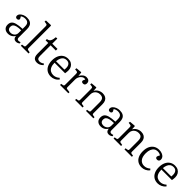

<svg xmlns="http://www.w3.org/2000/svg" viewBox="419 -2426 4099 4099"><g transform="rotate(45 2468.5 -376.0)"><path d="M197 14Q133 14 94.5 -21Q56 -56 56 -119Q56 -174 83 -208Q110 -242 174 -259.5Q238 -277 347 -282V-359Q347 -401 334 -427Q321 -453 295.5 -465Q270 -477 233 -477Q202 -477 174 -467.5Q146 -458 131 -443Q142 -427 148 -416Q154 -405 156.5 -398Q159 -391 159 -385Q159 -368 145 -356.5Q131 -345 110 -345Q88 -345 74.5 -357.5Q61 -370 61 -394Q61 -430 87.5 -458Q114 -486 155.5 -503Q197 -520 243 -520Q305 -520 343.5 -500Q382 -480 400 -441Q418 -402 418 -346V-93Q418 -66 430 -52.5Q442 -39 466 -39Q477 -39 489.5 -42Q502 -45 516 -50L526 -21Q509 -5 485.5 4.5Q462 14 439 14Q402 14 379.5 -8Q357 -30 353 -75Q335 -45 311.5 -25.5Q288 -6 259.5 4Q231 14 197 14ZM222 -40Q255 -40 283.5 -54.5Q312 -69 329.5 -94.5Q347 -120 347 -154V-239Q270 -238 222 -226.5Q174 -215 151.5 -191Q129 -167 129 -129Q129 -84 154.5 -62Q180 -40 222 -40Z M575 0V-35L627 -43Q644 -46 650 -55.5Q656 -65 656 -93V-659Q656 -691 649 -702Q642 -713 618 -716L568 -724L573 -761L716 -766L727 -756V-89Q727 -68 732 -57.5Q737 -47 755 -44L808 -34V0Z M1071 14Q1027 14 999.5 -2.5Q972 -19 959.5 -52Q947 -85 947 -134V-456H867V-495Q899 -497 921.5 -512.5Q944 -528 957 -563Q970 -598 974 -656L1008 -661L1018 -656V-506H1176V-456H1018V-134Q1018 -84 1037.5 -64Q1057 -44 1093 -44Q1119 -44 1143 -53Q1167 -62 1192 -81L1212 -52Q1179 -18 1144 -2Q1109 14 1071 14Z M1490 14Q1421 14 1370.5 -17.5Q1320 -49 1292.5 -108.5Q1265 -168 1265 -250Q1265 -331 1292 -391.5Q1319 -452 1369.5 -486Q1420 -520 1489 -520Q1545 -520 1584.5 -497.5Q1624 -475 1645.5 -435.5Q1667 -396 1667 -344Q1667 -324 1664.5 -301Q1662 -278 1658 -253H1340Q1341 -182 1361.5 -135.5Q1382 -89 1419.5 -67Q1457 -45 1506 -45Q1544 -45 1580 -60Q1616 -75 1646 -103L1672 -76Q1638 -32 1589.5 -9Q1541 14 1490 14ZM1340 -298H1593Q1595 -311 1595.5 -323Q1596 -335 1596 -350Q1596 -409 1568 -442.5Q1540 -476 1485 -476Q1442 -476 1412 -456Q1382 -436 1363.5 -396Q1345 -356 1340 -298Z M1759 0V-34L1807 -43Q1823 -46 1828 -55Q1833 -64 1833 -90V-396Q1833 -431 1827 -443Q1821 -455 1799 -458L1750 -464L1755 -501L1881 -512L1892 -506L1899 -417H1901Q1929 -466 1965 -492.5Q2001 -519 2046 -519Q2090 -519 2116 -496Q2142 -473 2142 -433Q2142 -410 2135 -395.5Q2128 -381 2115 -374Q2102 -367 2083 -367Q2061 -367 2048 -376.5Q2035 -386 2035 -404Q2035 -412 2037.5 -420Q2040 -428 2045 -438.5Q2050 -449 2058 -462Q2031 -474 2004.5 -465.5Q1978 -457 1955 -434.5Q1932 -412 1918 -380.5Q1904 -349 1904 -314V-88Q1904 -65 1909 -56Q1914 -47 1930 -45L2010 -34V0Z M2213 0V-34L2261 -42Q2276 -45 2281.5 -54.5Q2287 -64 2287 -90V-396Q2287 -432 2281 -443.5Q2275 -455 2253 -458L2204 -465L2209 -501L2337 -512L2348 -506L2353 -419H2355Q2381 -467 2429 -493.5Q2477 -520 2530 -520Q2581 -520 2617 -500.5Q2653 -481 2671.5 -443.5Q2690 -406 2690 -350V-83Q2690 -61 2696 -52.5Q2702 -44 2721 -41L2766 -34V0H2542V-33L2589 -41Q2607 -44 2613 -52Q2619 -60 2619 -83V-332Q2619 -379 2608 -408Q2597 -437 2573 -450.5Q2549 -464 2509 -464Q2465 -464 2431 -445Q2397 -426 2377.5 -393Q2358 -360 2358 -316V-87Q2358 -65 2363 -55.5Q2368 -46 2383 -43L2439 -33V0Z M2998 14Q2934 14 2895.5 -21Q2857 -56 2857 -119Q2857 -174 2884 -208Q2911 -242 2975 -259.5Q3039 -277 3148 -282V-359Q3148 -401 3135 -427Q3122 -453 3096.5 -465Q3071 -477 3034 -477Q3003 -477 2975 -467.5Q2947 -458 2932 -443Q2943 -427 2949 -416Q2955 -405 2957.5 -398Q2960 -391 2960 -385Q2960 -368 2946 -356.5Q2932 -345 2911 -345Q2889 -345 2875.5 -357.5Q2862 -370 2862 -394Q2862 -430 2888.5 -458Q2915 -486 2956.5 -503Q2998 -520 3044 -520Q3106 -520 3144.5 -500Q3183 -480 3201 -441Q3219 -402 3219 -346V-93Q3219 -66 3231 -52.5Q3243 -39 3267 -39Q3278 -39 3290.5 -42Q3303 -45 3317 -50L3327 -21Q3310 -5 3286.5 4.5Q3263 14 3240 14Q3203 14 3180.5 -8Q3158 -30 3154 -75Q3136 -45 3112.5 -25.5Q3089 -6 3060.5 4Q3032 14 2998 14ZM3023 -40Q3056 -40 3084.5 -54.5Q3113 -69 3130.5 -94.5Q3148 -120 3148 -154V-239Q3071 -238 3023 -226.5Q2975 -215 2952.5 -191Q2930 -167 2930 -129Q2930 -84 2955.5 -62Q2981 -40 3023 -40Z M3375 0V-34L3423 -42Q3438 -45 3443.5 -54.5Q3449 -64 3449 -90V-396Q3449 -432 3443 -443.5Q3437 -455 3415 -458L3366 -465L3371 -501L3499 -512L3510 -506L3515 -419H3517Q3543 -467 3591 -493.5Q3639 -520 3692 -520Q3743 -520 3779 -500.5Q3815 -481 3833.5 -443.5Q3852 -406 3852 -350V-83Q3852 -61 3858 -52.5Q3864 -44 3883 -41L3928 -34V0H3704V-33L3751 -41Q3769 -44 3775 -52Q3781 -60 3781 -83V-332Q3781 -379 3770 -408Q3759 -437 3735 -450.5Q3711 -464 3671 -464Q3627 -464 3593 -445Q3559 -426 3539.5 -393Q3520 -360 3520 -316V-87Q3520 -65 3525 -55.5Q3530 -46 3545 -43L3601 -33V0Z M4231 14Q4162 14 4112 -17Q4062 -48 4035 -107Q4008 -166 4008 -248Q4008 -334 4036.5 -394.5Q4065 -455 4116.5 -487Q4168 -519 4236 -519Q4286 -519 4325 -503.5Q4364 -488 4386.5 -461Q4409 -434 4409 -398Q4409 -377 4401.5 -363.5Q4394 -350 4380.5 -343Q4367 -336 4351 -336Q4326 -336 4313.5 -348Q4301 -360 4301 -378Q4301 -390 4308 -404.5Q4315 -419 4330 -443Q4312 -459 4288.5 -466Q4265 -473 4233 -473Q4190 -473 4156 -449Q4122 -425 4102.5 -378.5Q4083 -332 4083 -263Q4083 -154 4128.5 -100Q4174 -46 4247 -46Q4288 -46 4322 -61Q4356 -76 4384 -101L4410 -73Q4376 -30 4329 -8Q4282 14 4231 14Z M4716 14Q4647 14 4596.5 -17.5Q4546 -49 4518.5 -108.5Q4491 -168 4491 -250Q4491 -331 4518 -391.5Q4545 -452 4595.5 -486Q4646 -520 4715 -520Q4771 -520 4810.5 -497.5Q4850 -475 4871.5 -435.5Q4893 -396 4893 -344Q4893 -324 4890.5 -301Q4888 -278 4884 -253H4566Q4567 -182 4587.5 -135.5Q4608 -89 4645.5 -67Q4683 -45 4732 -45Q4770 -45 4806 -60Q4842 -75 4872 -103L4898 -76Q4864 -32 4815.5 -9Q4767 14 4716 14ZM4566 -298H4819Q4821 -311 4821.5 -323Q4822 -335 4822 -350Q4822 -409 4794 -442.5Q4766 -476 4711 -476Q4668 -476 4638 -456Q4608 -436 4589.5 -396Q4571 -356 4566 -298Z"/></g></svg>

Font: Literata 18pt Light
Style: Regular
Weight: 300
Designer: Latin by Veronika Burian and Jose Scaglione. Greek by Irene Vlachou. Cyrillic by Vera Evstafieva.
Foundry: TypeTogether
Version: Version 3.103;gftools[0.9.29]